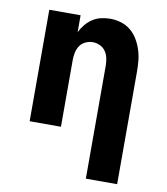

<svg xmlns="http://www.w3.org/2000/svg" viewBox="-83 -598 766 882"><g transform="rotate(10 300.0 -156.5)"><path d="M377 215V-310Q377 -328 373.5 -345.5Q370 -363 360.5 -377.5Q351 -392 334.5 -400Q318 -408 300 -408Q282 -408 265.5 -400Q249 -392 239.5 -377.5Q230 -363 226.5 -345.5Q223 -328 223 -310V0H77V-520H223V-441Q232 -460 246 -477Q260 -494 278 -506Q296 -518 317.5 -523Q339 -528 360 -528Q386 -528 411 -520.5Q436 -513 456 -496.5Q476 -480 489 -458Q502 -436 510 -411.5Q518 -387 520.5 -361.5Q523 -336 523 -310V215Z"/></g></svg>

Font: Iosevka Custom Heavy Extended
Style: Regular
Weight: 900
Width: 7
Monospace: yes
Designer: Belleve Invis
Foundry: Belleve Invis
Version: Version 11.2.4; ttfautohint (v1.8.4)